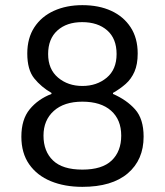

<svg xmlns="http://www.w3.org/2000/svg" viewBox="-20 -716 640 746"><path d="M300 10Q231 10 177.5 -12Q124 -34 93.5 -77.5Q63 -121 63 -185Q63 -252 95.5 -291.5Q128 -331 180 -351V-355Q140 -378 113 -411.5Q86 -445 86 -508Q86 -568 113.5 -610Q141 -652 189.5 -674Q238 -696 300 -696Q364 -696 412 -674Q460 -652 487.5 -610Q515 -568 515 -508Q515 -466 502.5 -437.5Q490 -409 468.5 -390Q447 -371 419 -355V-351Q472 -328 505 -291Q538 -254 538 -185Q538 -95 476.5 -42.5Q415 10 300 10ZM300 -57Q377 -57 414 -92.5Q451 -128 451 -189Q451 -251 411.5 -286Q372 -321 300 -321Q229 -321 189 -285Q149 -249 149 -189Q149 -128 186 -92.5Q223 -57 300 -57ZM300 -382Q356 -382 394.5 -414Q433 -446 433 -506Q433 -566 396.5 -598Q360 -630 299 -630Q239 -630 203 -597.5Q167 -565 167 -506Q167 -447 205.5 -414.5Q244 -382 300 -382Z"/></svg>

Font: Chivo Mono Light
Style: Regular
Weight: 300
Monospace: yes
Designer: Hector Gatti
Foundry: Omnibus-Type
Version: Version 1.008